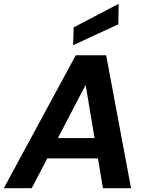

<svg xmlns="http://www.w3.org/2000/svg" viewBox="-43 -991 776 1011"><path d="M-23 0 356 -700H516L647 0H499L408 -544L124 0ZM109 -157 164 -264H537L554 -157ZM342 -753 345 -847 582 -971 580 -863Z"/></svg>

Font: DM Sans 17pt ExtraBold
Style: Italic
Weight: 800
Italic angle: -10°
Version: Version 4.004;gftools[0.9.30]